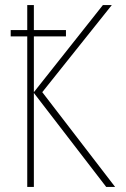

<svg xmlns="http://www.w3.org/2000/svg" viewBox="-20 -734 494 754"><path d="M113 -369 397 0H432L146 -372L419 -714H384L113 -372V-591H239V-616H113V-714H87V-616H22V-591H87V0H113Z"/></svg>

Font: Noto Sans Display SemiCondensed Thin
Style: Regular
Weight: 250
Width: 4
Designer: Monotype Design team
Foundry: Monotype Imaging Inc.
Version: 1.000